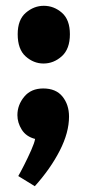

<svg xmlns="http://www.w3.org/2000/svg" viewBox="-20 -488 313 662"><path d="M100 154 43 119Q50 107 63 81.5Q76 56 87.5 30Q99 4 101 -9Q70 -17 55 -41Q40 -65 40 -91Q40 -126 63.5 -154.5Q87 -183 129 -183Q173 -183 195.5 -155Q218 -127 218 -86Q218 -31 186 31.5Q154 94 100 154ZM130 -269Q96 -269 68.5 -293.5Q41 -318 41 -370Q41 -420 69 -444Q97 -468 131 -468Q166 -468 193.5 -444Q221 -420 221 -370Q221 -319 193 -294Q165 -269 130 -269Z"/></svg>

Font: Yaldevi ExtraLight
Style: Bold
Weight: 700
Version: Version 1.100